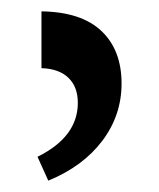

<svg xmlns="http://www.w3.org/2000/svg" viewBox="-20 -780 280 338"><path d="M194 -633Q194 -577 160 -532Q126 -487 65 -462L46 -504Q117 -539 117 -599Q117 -627 100.5 -643Q84 -659 53 -660V-760Q123 -759 158.5 -725.5Q194 -692 194 -633Z"/></svg>

Font: Noto Serif Armenian Medium
Style: Regular
Weight: 500
Designer: Monotype Design team
Foundry: Monotype Imaging Inc.
Version: Version 1.000